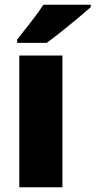

<svg xmlns="http://www.w3.org/2000/svg" viewBox="-20 -786 401 806"><path d="M242 0H61V-553H242ZM361 -756Q341 -738 307.5 -710Q274 -682 238 -653.5Q202 -625 176 -606H52V-620Q77 -652 109 -692.5Q141 -733 162 -766H361Z"/></svg>

Font: Noto Sans Myanmar SemiCondensed Black
Style: Regular
Weight: 900
Width: 4
Designer: Monotype Design Team
Foundry: Monotype Imaging Inc.
Version: Version 2.107; ttfautohint (v1.8.4.7-5d5b)